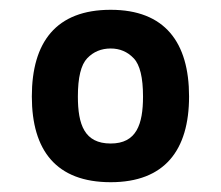

<svg xmlns="http://www.w3.org/2000/svg" viewBox="-20 -762 451 392"><path d="M206 -742C94.7 -742 45 -676.2 45 -565C45 -454.9 94.8 -390 206 -390C315.9 -390 366 -455.1 366 -565C366 -675.7 316.4 -742 206 -742ZM206 -469C152.5 -469 139 -507.3 139 -565C139 -603.7 145.3 -629.7 158 -643C170.7 -656.3 186.7 -663 206 -663C224.7 -663 240.3 -656.3 253 -643C265.7 -629.7 272 -603.7 272 -565C272 -507.9 258.6 -469 206 -469Z"/></svg>

Font: Fog Sans
Style: Bold
Weight: 700
Foundry: Intel Corporation
Version: Version 1.00